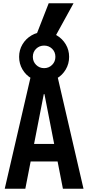

<svg xmlns="http://www.w3.org/2000/svg" viewBox="-20 -1155 540 1175"><path d="M9 0 178 -730H322L491 0H365L252 -579H248L135 0ZM111 -167V-274H389V-167ZM250 -655Q208 -655 173 -675Q138 -695 117.5 -730Q97 -765 97 -807Q97 -849 117.5 -883.5Q138 -918 173 -938.5Q208 -959 250 -959Q293 -959 327.5 -938.5Q362 -918 382.5 -883.5Q403 -849 403 -807Q403 -765 382.5 -730Q362 -695 327.5 -675Q293 -655 250 -655ZM250 -738Q279 -738 299 -758Q319 -778 319 -807Q319 -837 299 -856.5Q279 -876 250 -876Q221 -876 201 -856.5Q181 -837 181 -807Q181 -778 201 -758Q221 -738 250 -738ZM309 -915H192L278 -1135H430Z"/></svg>

Font: M PLUS 1 Code SemiBold
Style: Regular
Weight: 600
Designer: Coji Morishita
Foundry: UNDERFOREST DESIGN
Version: Version 1.005